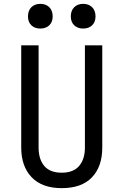

<svg xmlns="http://www.w3.org/2000/svg" viewBox="-20 -965 640 995"><path d="M300 10Q198 10 144 -46.5Q90 -103 90 -200V-730H180V-200Q180 -140 209.5 -105Q239 -70 300 -70Q360 -70 390 -105Q420 -140 420 -200V-730H510V-200Q510 -102 456.5 -46Q403 10 300 10ZM411 -817Q382 -817 364.5 -834Q347 -851 347 -880Q347 -910 364.5 -927.5Q382 -945 411 -945Q440 -945 457.5 -927.5Q475 -910 475 -880Q475 -851 457.5 -834Q440 -817 411 -817ZM189 -817Q160 -817 142.5 -834Q125 -851 125 -880Q125 -910 142.5 -927.5Q160 -945 189 -945Q218 -945 235.5 -927.5Q253 -910 253 -880Q253 -851 235.5 -834Q218 -817 189 -817Z"/></svg>

Font: Atlassian Mono
Style: Regular
Weight: 400
Monospace: yes
Designer: Philipp Nurullin, Konstantin Bulenkov
Foundry: Modifications by Atlassian Pty Ltd, manufactured by JetBrains
Version: Version 2.304